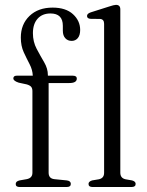

<svg xmlns="http://www.w3.org/2000/svg" viewBox="-20 -750 590 770"><path d="M175 -57.5Q175 -34 198 -31.5L248 -26.5Q264 -24.5 264 -12.5Q264 0 247.5 0H59Q43 0 43 -12Q43 -23 58.5 -26.5L87 -31.5Q110 -36 110 -57V-384.5Q110 -395.5 105.2 -401.5Q100.5 -407.5 87.5 -411.5L55 -418.5Q33.5 -425.5 33.5 -435.5Q33.5 -446.5 47.5 -446.5H111.5Q110.5 -470 98.8 -492.5Q87 -515 75.2 -540.5Q63.5 -566 63.5 -599.5Q63.5 -652.5 98.2 -686Q133 -719.5 191 -719.5Q244 -719.5 272.8 -693Q301.5 -666.5 301.5 -630Q301.5 -608.5 292 -597.2Q282.5 -586 267.5 -586Q251.5 -586 241.8 -596.8Q232 -607.5 232 -627V-646.5Q232 -696 182.5 -696Q149.5 -696 130.8 -675Q112 -654 112 -617Q112 -582.5 127 -554.2Q142 -526 157 -500.5Q172 -475 172 -449V-446.5H271.5Q288 -446.5 288 -435Q288 -417 258 -417H175ZM462.5 -712.5V-57.5Q462.5 -35.5 483.5 -31L509.5 -26.5Q524 -22.5 524 -12.5Q524 0 507.5 0H351Q335 0 335 -12.5Q335 -22 349.5 -26.5L376.5 -31Q397.5 -35.5 397.5 -57V-654.5Q397.5 -672.5 382 -674L342 -674.5Q329 -676 329 -686Q329 -695.5 344 -700.5L416.5 -723.5Q437.5 -730.5 445 -730.5Q462.5 -730.5 462.5 -712.5Z"/></svg>

Font: Fraunces 72pt Soft Light
Style: Regular
Weight: 300
Version: Version 1.000;[b76b70a41]